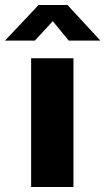

<svg xmlns="http://www.w3.org/2000/svg" viewBox="-67 -751 423 771"><path d="M209 -588H336L204 -731H88L-47 -588H73L145 -666ZM228 -517H58V0H228Z"/></svg>

Font: United Sans ExtraBold
Style: Regular
Weight: 800
Designer: Pablo Impallari, Rodrigo Fuenzalida (Modified by Dan O. Williams)
Version: Version 1.000;PS 001.000;hotconv 1.0.88;makeotf.lib2.5.64775